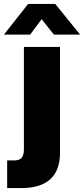

<svg xmlns="http://www.w3.org/2000/svg" viewBox="-77 -755 428 979"><path d="M44.9 -515.6V5.9C44.9 46.9 30.3 63 -5.4 63H-40.5V204.1H30.8C163.1 204.1 229 143.1 229 23.9V-515.6ZM76.7 -578.6 135.3 -657.2 197.8 -578.6H331.1V-579.1L204.6 -734.9H66.4L-56.6 -579.1V-578.6Z"/></svg>

Font: Raveo Display Display ExtraBold
Style: Regular
Weight: 800
Designer: Jakub Foglar, Rasmus Andersson (Inter)
Foundry: Jakubfoglar.com
Version: Version 1.100;Glyphs 3.2.3 (3260)